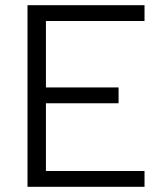

<svg xmlns="http://www.w3.org/2000/svg" viewBox="-20 -720 617 740"><path d="M537 -639V-700H86V0H537V-61H157V-322H437V-383H157V-639Z"/></svg>

Font: Arthouse Owned
Style: Regular
Weight: 400
Designer: Jeremy Tribby
Foundry: Tribby Type
Version: Version 1.000;PS 001.000;hotconv 1.0.88;makeotf.lib2.5.64775